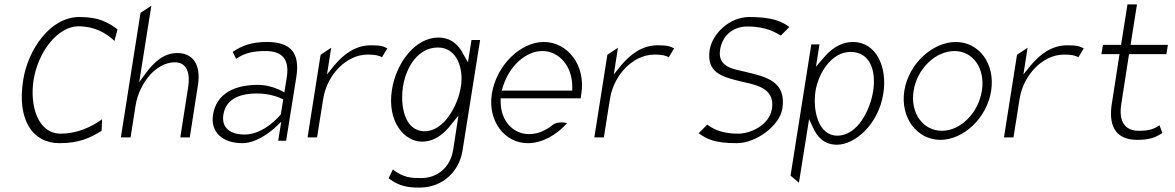

<svg xmlns="http://www.w3.org/2000/svg" viewBox="-20 -652 5319 869"><path d="M85 -290C56 -110 127 -4 249 -4C336 -4 385 -26 440 -60L442 -112C392 -76 327 -47 255 -47C150 -47 114 -176 132 -290C153 -421 244 -533 335 -533C407 -533 460 -503 498 -467L512 -519C468 -552 426 -575 339 -575C208 -575 107 -429 85 -290Z M527 -30H571L593 -171C602 -230 629 -279 659 -313C686 -343 726 -370 771 -370C827 -370 841 -319 832 -260L796 -30H839L876 -268C890 -357 855 -412 782 -412C722 -412 677 -371 640 -321L610 -280L665 -626L616 -594Z M944 -132C932 -55 986 -4 1077 -4C1150 -4 1222 -72 1222 -72L1253 -101L1239 -15H1275L1321 -302C1339 -414 1295 -462 1188 -462C1118 -462 1074 -445 1033 -417L1049 -386C1088 -413 1128 -421 1182 -421C1256 -421 1291 -385 1278 -302L1267 -234L1248 -244C1248 -244 1201 -268 1148 -268C1042 -268 959 -229 944 -132ZM991 -133C1003 -211 1078 -229 1142 -229C1210 -229 1251 -207 1262 -202L1251 -134C1247 -130 1177 -43 1086 -43C1027 -43 981 -70 991 -133Z M1372 -30H1415L1443 -206C1453 -266 1482 -314 1516 -348C1547 -378 1591 -405 1644 -405C1678 -405 1694 -401 1709 -393L1733 -433C1715 -442 1706 -447 1659 -447C1588 -447 1535 -406 1493 -356L1460 -315L1479 -436L1431 -404Z M1754 -246C1731 -103 1809 -11 1890 -11C1947 -11 1990 -46 2024 -91L2055 -129L2031 26C2018 107 1959 154 1886 154C1844 154 1806 153 1758 115L1739 155C1789 193 1830 197 1879 197C1989 197 2059 118 2073 32L2153 -471H2114L2098 -370L2078 -405C2057 -448 2022 -482 1964 -482C1859 -482 1773 -367 1754 -246ZM1804 -260C1818 -350 1873 -437 1962 -437C2050 -437 2079 -339 2066 -260C2053 -175 1990 -58 1902 -58C1809 -58 1791 -177 1804 -260Z M2206 -227C2187 -104 2264 -4 2369 -4C2432 -4 2497 -39 2547 -95C2529 -99 2501 -101 2482 -87C2450 -61 2413 -45 2375 -45C2301 -45 2247 -106 2246 -189V-207H2608L2611 -227C2632 -357 2549 -462 2441 -462C2336 -462 2227 -357 2206 -227ZM2251 -242 2257 -262C2286 -354 2360 -421 2435 -421C2510 -421 2570 -353 2570 -261V-242Z M2670 -30H2713L2741 -206C2751 -266 2780 -314 2814 -348C2845 -378 2889 -405 2942 -405C2976 -405 2992 -401 3007 -393L3031 -433C3013 -442 3004 -447 2957 -447C2886 -447 2833 -406 2791 -356L2758 -315L2777 -436L2729 -404Z M3192 -426C3176 -322 3250 -304 3331 -284C3386 -270 3490 -260 3474 -160C3462 -84 3375 -47 3321 -47C3233 -47 3198 -77 3181 -88L3142 -49C3178 -24 3210 -4 3315 -4C3403 -4 3509 -84 3521 -160C3540 -283 3450 -304 3353 -327C3313 -338 3226 -343 3239 -426C3250 -497 3304 -533 3364 -532C3452 -532 3494 -502 3514 -491L3553 -530C3517 -555 3477 -575 3371 -575C3282 -575 3204 -500 3192 -426Z M3558 143 3596 175 3642 -113 3659 -76C3679 -31 3711 3 3768 3C3849 3 3956 -88 3978 -229C3997 -348 3946 -462 3841 -462C3783 -462 3738 -428 3703 -385L3673 -350L3689 -451H3652ZM3671 -240C3684 -319 3742 -417 3830 -417C3919 -417 3946 -330 3932 -240C3919 -157 3863 -38 3770 -38C3682 -38 3658 -155 3671 -240Z M4073 -241C4054 -119 4131 -19 4236 -19C4341 -19 4447 -118 4466 -241C4485 -364 4411 -462 4306 -462C4201 -462 4092 -363 4073 -241ZM4115 -241C4131 -342 4215 -421 4300 -421C4385 -421 4440 -341 4424 -241C4408 -141 4328 -60 4243 -60C4158 -60 4099 -140 4115 -241Z M4524 -30H4567L4595 -206C4605 -266 4634 -314 4668 -348C4699 -378 4743 -405 4796 -405C4830 -405 4846 -401 4861 -393L4885 -433C4867 -442 4858 -447 4811 -447C4740 -447 4687 -406 4645 -356L4612 -315L4631 -436L4583 -404Z M4965 -407H5047L5011 -175C4997 -72 5038 -19 5127 -19C5186 -19 5211 -31 5241 -50L5228 -85C5206 -70 5185 -60 5134 -60C5068 -60 5043 -107 5055 -181L5090 -407H5259L5266 -449H5097L5126 -632H5083L5054 -449H4972Z"/></svg>

Font: Charger Sport
Style: HLNrwObl
Weight: 100
Designer: Jasper
Foundry: Cannot Into Space Fonts
Version: Version 1.1